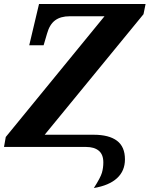

<svg xmlns="http://www.w3.org/2000/svg" viewBox="-22 -734 747 959"><path d="M6.8 -49.8 500 -652.8H326.2Q280.8 -652.8 253.2 -632.3Q225.6 -611.8 212.9 -565.9L195.8 -507.8H124L172.9 -713.9H705.1L694.8 -663.1L201.2 -61H445.8Q522.5 -61 562.3 -31Q602.1 -1 602.1 62Q602.1 119.6 562.5 156Q522.9 192.4 446.8 205.1Q480 153.3 487.1 128.9Q494.1 104.5 494.1 77.1Q494.1 37.6 471.4 18.8Q448.7 0 408.2 0H-2Z"/></svg>

Font: Droid Serif
Style: Bold Italic
Weight: 700
Italic angle: -12°
Designer: Monotype Design team
Foundry: Monotype Imaging Inc.
Version: Version 1.03